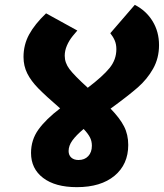

<svg xmlns="http://www.w3.org/2000/svg" viewBox="-20 -752 676 792"><path d="M439 -306 436 -304Q474 -265 491.5 -231Q509 -197 509 -154Q509 -74 452.5 -27Q396 20 297 20Q208 20 158 -18Q108 -56 108 -121Q108 -175 138.5 -217.5Q169 -260 228 -305Q169 -356 138.5 -387Q108 -418 92.5 -449Q77 -480 77 -517Q77 -567 100 -609.5Q123 -652 170 -697L299 -626Q295 -622 280 -603.5Q265 -585 256 -564Q247 -543 247 -522Q247 -493 266.5 -467Q286 -441 342 -390Q404 -437 432 -471.5Q460 -506 460 -549Q460 -569 453.5 -584.5Q447 -600 435 -615L536 -732Q583 -708 609.5 -664.5Q636 -621 636 -566Q636 -512 611.5 -468.5Q587 -425 548 -391Q509 -357 439 -306ZM325 -220Q294 -194 278.5 -172.5Q263 -151 263 -129Q263 -112 274 -102Q285 -92 304 -92Q329 -92 344 -108Q359 -124 359 -151Q359 -170 351 -185.5Q343 -201 325 -220Z"/></svg>

Font: FiraGO Heavy
Style: Italic
Weight: 900
Italic angle: -8°
Designer: bBox Type GmbH
Foundry: bBox Type GmbH
Version: Version 1.001